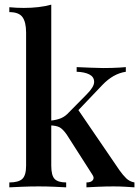

<svg xmlns="http://www.w3.org/2000/svg" viewBox="-20 -804 602 824"><path d="M200 -784V-93Q200 -51 214.5 -36Q229 -21 264 -21V0Q247 -1 213.5 -2.5Q180 -4 146 -4Q111 -4 74.5 -2.5Q38 -1 20 0V-21Q59 -21 75.5 -36Q92 -51 92 -93V-664Q92 -709 76.5 -730.5Q61 -752 20 -752V-773Q52 -770 82 -770Q115 -770 145 -773.5Q175 -777 200 -784ZM520 -516V-496Q493 -492 468 -478Q443 -464 419 -439L299 -313L312 -338L493 -73Q508 -52 522 -38.5Q536 -25 557 -21V0Q544 -1 518.5 -2.5Q493 -4 468 -4Q435 -4 401 -2.5Q367 -1 351 0V-21Q371 -21 378.5 -31Q386 -41 376 -55L266 -227Q249 -251 235 -258Q221 -265 195 -266V-286Q224 -289 242.5 -297Q261 -305 277 -323L352 -399Q384 -431 384 -452.5Q384 -474 363.5 -484.5Q343 -495 309 -496V-516Q336 -515 368.5 -513.5Q401 -512 423 -512Q441 -512 459.5 -512.5Q478 -513 494 -514Q510 -515 520 -516Z"/></svg>

Font: Playfair Display Medium
Style: Regular
Weight: 500
Designer: Claus Eggers Sørensen
Foundry: Claus Eggers Sørensen
Version: Version 1.203